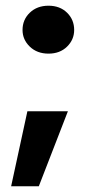

<svg xmlns="http://www.w3.org/2000/svg" viewBox="-20 -530 317 673"><path d="M150 -342Q110 -342 84.5 -366.5Q59 -391 59 -425Q59 -461 84.5 -485.5Q110 -510 150 -510Q190 -510 215 -485.5Q240 -461 240 -425Q240 -391 215 -366.5Q190 -342 150 -342ZM19 123 76 -140H218L116 123Z"/></svg>

Font: DM Sans 9pt 36pt Black
Style: Regular
Weight: 900
Version: Version 4.004;gftools[0.9.30]